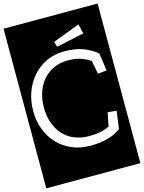

<svg xmlns="http://www.w3.org/2000/svg" viewBox="-171 -1008 985 1313"><g transform="rotate(-15 321.0 -352.0)"><path d="M590 -175 528 -181 509 -85Q477 -69 443.5 -62.5Q410 -56 366 -56Q308 -56 261.5 -75Q215 -94 182.5 -129.5Q150 -165 132.5 -214.5Q115 -264 115 -324Q115 -383 132 -432.5Q149 -482 180.5 -518Q212 -554 256 -574Q300 -594 353 -594Q408 -594 445 -581.5Q482 -569 514 -548L532 -453L595 -459L577 -584Q537 -618 482.5 -639Q428 -660 347 -660Q276 -660 219 -632.5Q162 -605 121.5 -558Q81 -511 59.5 -449.5Q38 -388 38 -321Q38 -250 61 -189.5Q84 -129 126 -84.5Q168 -40 226.5 -15Q285 10 356 10Q495 10 573 -50ZM-12 -917H654V213H-12ZM507 -745 490 -813 299 -740 310 -703Z"/></g></svg>

Font: Zilla Slab Regular Highlight
Style: Regular
Weight: 410
Designer: Typotheque Type Foundry
Foundry: Typotheque type foundry
Version: Version 1.0; 2017